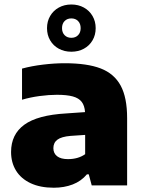

<svg xmlns="http://www.w3.org/2000/svg" viewBox="-20 -846 654 876"><path d="M560 -307V0H398.5L385 -50.5H376.5Q350.5 -19.5 311.8 -4.5Q273 10.5 225.5 10.5Q163.5 10.5 119.5 -10.2Q75.5 -31 53 -67.8Q30.5 -104.5 30.5 -152.5Q30.5 -233 91 -277Q151.5 -321 282 -328.5L368 -334.5Q366 -364 352.8 -381.2Q339.5 -398.5 312.2 -406Q285 -413.5 239.5 -413.5Q203.5 -413.5 160.5 -407.8Q117.5 -402 80.5 -391V-533Q124.5 -545 176.5 -551.2Q228.5 -557.5 275 -557.5Q377.5 -557.5 439.2 -533.8Q501 -510 530.5 -455.5Q560 -401 560 -307ZM368.5 -142.5V-230.5L302 -226Q260.5 -222.5 242 -208.8Q223.5 -195 223.5 -170Q223.5 -146.5 240.5 -133.2Q257.5 -120 290 -120Q336.5 -120 368.5 -142.5ZM194.5 -717.5Q194.5 -748.5 208.8 -773Q223 -797.5 248.2 -811.5Q273.5 -825.5 305.5 -825.5Q337.5 -825.5 362.8 -811.5Q388 -797.5 402.2 -773Q416.5 -748.5 416.5 -717.5Q416.5 -686.5 402.2 -662Q388 -637.5 362.8 -623.8Q337.5 -610 305.5 -610Q273.5 -610 248.2 -623.8Q223 -637.5 208.8 -662Q194.5 -686.5 194.5 -717.5ZM348 -717.5Q348 -738 336.2 -750Q324.5 -762 305.5 -762Q286.5 -762 274.8 -750Q263 -738 263 -717.5Q263 -697.5 274.8 -685.5Q286.5 -673.5 305.5 -673.5Q324.5 -673.5 336.2 -685.5Q348 -697.5 348 -717.5Z"/></svg>

Font: Encode Sans Semi Expanded ExBd
Style: Regular
Weight: 800
Width: 6
Designer: Multiple Designers
Foundry: Impallari Type
Version: Version 2.000